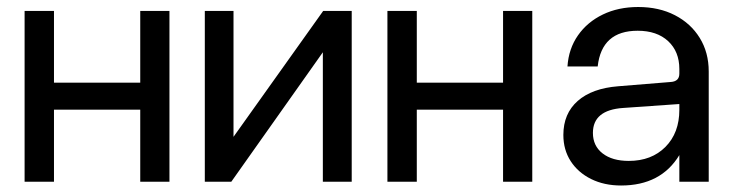

<svg xmlns="http://www.w3.org/2000/svg" viewBox="-20 -532 2146 562"><path d="M52 -500H138V-290H390.5V-500H476V0H390.5V-211H138V0H52Z M663.5 -500V-131.5L926 -500H1009.5V0H925V-379L657 0H579.5V-500Z M1114 -500H1200V-290H1452.5V-500H1538V0H1452.5V-211H1200V0H1114Z M2054.5 -322.5V0H1968.5V-78Q1914.5 11 1798 11Q1748.5 11 1710.2 -8Q1672 -27 1650.5 -60.2Q1629 -93.5 1629 -137Q1629 -199.5 1671 -236.5Q1713 -273.5 1789.5 -279.5L1943 -292Q1968.5 -293.5 1968.5 -316.5V-330Q1968.5 -381 1935.8 -411.5Q1903 -442 1846.5 -442Q1741 -442 1729.5 -337.5H1641Q1644.5 -389.5 1671.8 -428.5Q1699 -467.5 1744.5 -489.5Q1790 -511.5 1848 -511.5Q1909 -511.5 1955.5 -487.5Q2002 -463.5 2028.2 -421Q2054.5 -378.5 2054.5 -322.5ZM1715.5 -143Q1715.5 -105 1743.8 -83Q1772 -61 1820.5 -61Q1887 -61 1927.8 -102Q1968.5 -143 1968.5 -210.5V-227.5L1804 -216Q1715.5 -210 1715.5 -143Z"/></svg>

Font: Overused Grotesk
Style: Regular
Weight: 450
Version: Version 0.004